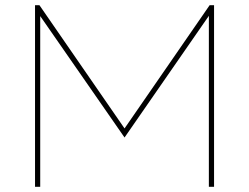

<svg xmlns="http://www.w3.org/2000/svg" viewBox="-20 -720 960 740"><path d="M115 0H135V-658L460 -190L785 -659V0H805V-700H788L460 -225L132 -700H115Z"/></svg>

Font: Chess Sans Thin
Style: Regular
Weight: 100
Designer: Wolf Bōese
Foundry: Wolf Bōese
Version: Version 7.223;Glyphs 3.3 (3306)